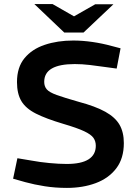

<svg xmlns="http://www.w3.org/2000/svg" viewBox="-20 -908 672 938"><path d="M307 10Q250 10 199 2Q148 -6 104 -18L44 -35L65 -135L137 -123Q174 -116 221 -111.5Q268 -107 306 -107Q377 -107 412.5 -129.5Q448 -152 448 -196Q448 -218 436.5 -234.5Q425 -251 391 -267Q357 -283 289 -303Q205 -328 155.5 -353Q106 -378 84.5 -414Q63 -450 63 -507Q63 -579 99.5 -623.5Q136 -668 198.5 -689Q261 -710 338 -710Q383 -710 431.5 -703Q480 -696 527 -683L569 -672L550 -573L491 -581Q457 -586 419 -590.5Q381 -595 345 -595Q271 -595 233.5 -573.5Q196 -552 196 -508Q196 -486 208.5 -471.5Q221 -457 257 -444Q293 -431 363 -411Q446 -389 494.5 -362Q543 -335 564 -298.5Q585 -262 585 -209Q585 -134 548 -85.5Q511 -37 448 -13.5Q385 10 307 10ZM294 -749 322 -817 445 -887H534L388 -749ZM294 -749 148 -888H237L361 -817L388 -749Z"/></svg>

Font: REM Medium
Style: Regular
Weight: 500
Designer: Octavio Pardo
Foundry: Ashler Design
Version: Version 1.005;gftools[0.9.28]